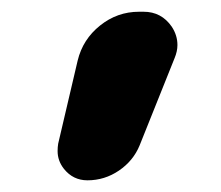

<svg xmlns="http://www.w3.org/2000/svg" viewBox="-20 -813 377 327"><path d="M224.6 -793Q254.9 -793 272.5 -767.6Q282.2 -752.9 282.2 -736.3Q282.2 -725.6 277.3 -713.9L217.8 -565.4Q207 -539.1 182.6 -522.5Q158.2 -505.9 128.9 -505.9Q104.5 -505.9 88.9 -525.4Q78.1 -539.1 78.1 -555.7Q78.1 -562.5 79.1 -568.4L112.3 -710Q121.1 -746.1 150.4 -769.5Q179.7 -793 216.8 -793Z"/></svg>

Font: Gen Jyuu GothicX Bold
Style: Bold
Weight: 700
Designer: Ryoko NISHIZUKA (kana &amp; ideographs); Paul D. Hunt (Latin, Greek &amp; Cyrillic); Wenlong ZHANG (bopomofo); Sandoll C
Version: Version 1.058.20140828